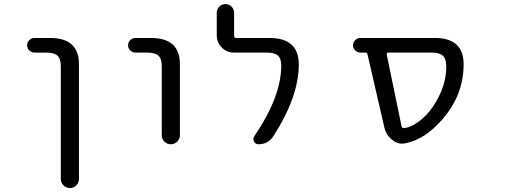

<svg xmlns="http://www.w3.org/2000/svg" viewBox="-20 -735 2540 951"><path d="M150.4 -474.6Q135.7 -474.6 125 -485.4Q114.3 -496.1 114.3 -510.7Q114.3 -525.4 125 -536.1Q135.7 -546.9 150.4 -546.9H228.5Q371.1 -546.9 371.1 -417V151.4Q371.1 169.9 357.9 183.1Q344.7 196.3 326.2 196.3Q307.6 196.3 294.4 183.1Q281.2 169.9 281.2 151.4V-407.2Q281.2 -444.3 264.6 -459.5Q248 -474.6 207 -474.6Z M650.4 -474.6Q635.7 -474.6 625 -485.4Q614.3 -496.1 614.3 -510.7Q614.3 -525.4 625 -536.1Q635.7 -546.9 650.4 -546.9H728.5Q871.1 -546.9 871.1 -417V-65.4Q871.1 -46.9 857.9 -33.7Q844.7 -20.5 826.2 -20.5Q807.6 -20.5 794.4 -33.7Q781.2 -46.9 781.2 -65.4V-407.2Q781.2 -444.3 764.6 -459.5Q748 -474.6 707 -474.6Z M1315.4 -546.9Q1459 -546.9 1460 -417Q1460 -255.9 1334 -60.5Q1308.6 -20.5 1259.8 -20.5Q1245.1 -20.5 1238.3 -33.7Q1231.4 -46.9 1239.3 -59.6Q1373 -255.9 1373 -410.2Q1373 -445.3 1356.4 -460Q1339.8 -474.6 1299.8 -474.6H1138.7Q1103.5 -474.6 1078.6 -499.5Q1053.7 -524.4 1053.7 -559.6V-671.9Q1053.7 -689.5 1066.4 -702.1Q1079.1 -714.8 1096.7 -714.8Q1114.3 -714.8 1127 -702.1Q1139.6 -689.5 1139.6 -671.9V-556.6Q1139.6 -546.9 1149.4 -546.9Z M1903.3 -474.6Q1899.4 -474.6 1897 -471.7Q1894.5 -468.8 1895.5 -464.8L1968.8 -110.4Q1970.7 -99.6 1980.5 -100.6Q2019.5 -103.5 2066.4 -142.6Q2118.2 -185.5 2154.3 -258.3Q2190.4 -331.1 2190.4 -404.3Q2190.4 -443.4 2173.8 -459Q2157.2 -474.6 2116.2 -474.6ZM2276.4 -417Q2276.4 -263.7 2169.9 -142.6Q2084 -43.9 1988.3 -25.4Q1979.5 -23.4 1971.7 -23.4Q1945.3 -23.4 1922.9 -42Q1892.6 -65.4 1883.8 -103.5L1799.8 -467.8Q1797.9 -474.6 1791 -474.6H1764.6Q1750 -474.6 1739.3 -485.4Q1728.5 -496.1 1728.5 -510.7Q1728.5 -525.4 1739.3 -536.1Q1750 -546.9 1764.6 -546.9H2133.8Q2276.4 -546.9 2276.4 -417Z"/></svg>

Font: Rounded-X Mgen+ 2m regular
Style: Regular
Weight: 400
Designer: [Source Han Sans]
Ryoko NISHIZUKA  (kana & ideographs); Paul D. Hunt (Latin, Greek & Cyrillic); Wenlong ZHANG  (bopomofo
Version: Version 1.059.20150602